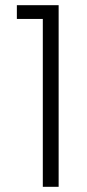

<svg xmlns="http://www.w3.org/2000/svg" viewBox="-20 -720 334 740"><path d="M145 -647H45V-700H206V0H145Z"/></svg>

Font: Albert Sans Light
Style: Regular
Weight: 300
Designer: Andreas Rasmussen
Foundry: a.Foundry
Version: Version 1.025